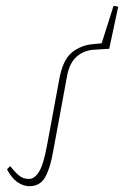

<svg xmlns="http://www.w3.org/2000/svg" viewBox="-20 -628 427 661"><path d="M81 13Q60 13 40 -1Q20 -15 4 -45L15 -56Q30 -37 44.5 -24.5Q59 -12 80 -12Q99 -12 114.5 -37Q130 -62 142 -128L184 -355Q196 -421 226.5 -446.5Q257 -472 299 -476L330 -479L371 -608L387 -605L356 -460L305 -457Q269 -455 244 -433Q219 -411 211 -367L163 -107Q153 -49 135.5 -18Q118 13 81 13Z"/></svg>

Font: Source Serif Pro ExtraLight
Style: Italic
Weight: 200
Italic angle: -12°
Designer: Frank Grießhammer
Foundry: Adobe Systems Incorporated
Version: Version 3.001;hotconv 1.0.111;makeotfexe 2.5.65597